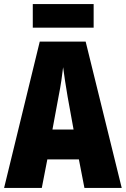

<svg xmlns="http://www.w3.org/2000/svg" viewBox="-20 -917 614 937"><path d="M392 0 365 -139H211L184 0H0L174 -714H398L574 0ZM310 -445Q303 -485 297.5 -522Q292 -559 288 -589Q285 -561 279.5 -524Q274 -487 266 -447L236 -285H339ZM437 -897V-782H140V-897Z"/></svg>

Font: Noto Sans Gurmukhi UI ExtraCondensed Black
Style: Regular
Weight: 900
Width: 2
Designer: Jelle Bosma - Monotype Design Team
Foundry: Monotype Imaging Inc.
Version: Version 2.004; ttfautohint (v1.8.4.7-5d5b)